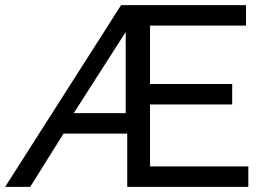

<svg xmlns="http://www.w3.org/2000/svg" viewBox="-45 -730 1026 750"><path d="M428 -710H916V-630H541V-402H862V-322H541V-80H925V0H452V-208H203L73 0H-25ZM446 -288V-605L243 -288Z"/></svg>

Font: Rising Sun
Style: Regular
Weight: 400
Designer: Matt McInerney, Pablo Impallari, Rodrigo Fuenzalida (Raleway font), Stephen Hutchings (Greek), Cristiano Sobral (main ch
Foundry: The Rising Sun Project Authors
Version: Version 4.327; ttfautohint (v1.8.4.7-5d5b-dirty)